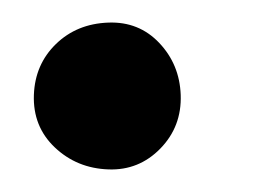

<svg xmlns="http://www.w3.org/2000/svg" viewBox="-20 -144 230 170"><path d="M76 6Q48 5 28.5 -13.5Q9 -32 10 -60Q11 -87 29.5 -105Q48 -123 76 -124Q103 -125 121 -106Q139 -87 140 -60Q141 -32 122 -12.5Q103 7 76 6Z"/></svg>

Font: Kulim Park
Style: Bold
Weight: 700
Designer: Noponies / Dale Sattler
Foundry: Noponies
Version: Version 1.000; ttfautohint (v1.8.3)